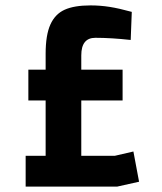

<svg xmlns="http://www.w3.org/2000/svg" viewBox="-20 -691 600 711"><path d="M75 -114H149V-319H85V-433H149V-492Q149 -561 166.5 -600Q184 -639 219.5 -655Q255 -671 315 -671Q351 -671 386 -665.5Q421 -660 468 -647L464 -543Q392 -551 333 -551Q281 -551 281 -486V-433H434V-319H281V-114H405L474 -130L495 -18L414 0H75Z"/></svg>

Font: Cairo
Style: Bold
Weight: 700
Designer: Mohamed Gaber
Foundry: Kief Type Foundry
Version: Version 2.100